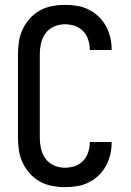

<svg xmlns="http://www.w3.org/2000/svg" viewBox="-20 -763 540 791"><path d="M247 8Q221 8 194.5 3Q168 -2 144.5 -15Q121 -28 103 -48Q85 -68 73.5 -92.5Q62 -117 58 -143.5Q54 -170 54 -196V-539Q54 -565 58 -591.5Q62 -618 73.5 -642.5Q85 -667 103 -687Q121 -707 144.5 -720Q168 -733 194.5 -738Q221 -743 247 -743Q272 -743 297 -739Q322 -735 344.5 -724Q367 -713 385.5 -695.5Q404 -678 416 -656Q428 -634 434 -609.5Q440 -585 440 -560Q440 -559 440 -558.5Q440 -558 440 -557H350Q350 -557 350 -557.5Q350 -558 350 -558Q350 -579 343.5 -599Q337 -619 322.5 -634.5Q308 -650 288 -656.5Q268 -663 247 -663Q224 -663 202.5 -653.5Q181 -644 167.5 -625.5Q154 -607 149 -584.5Q144 -562 144 -539V-196Q144 -173 149 -150.5Q154 -128 167.5 -109.5Q181 -91 202.5 -81.5Q224 -72 247 -72Q268 -72 288 -78.5Q308 -85 322.5 -100.5Q337 -116 343.5 -136Q350 -156 350 -177Q350 -177 350 -177.5Q350 -178 350 -178H440Q440 -177 440 -176.5Q440 -176 440 -175Q440 -150 434 -125.5Q428 -101 416 -79Q404 -57 385.5 -39.5Q367 -22 344.5 -11Q322 0 297 4Q272 8 247 8Z"/></svg>

Font: iosevka_custom_sans_ss08 Md
Style: Regular
Weight: 500
Designer: Belleve Invis
Foundry: Belleve Invis
Version: Version 10.3.0; ttfautohint (v1.8.3)